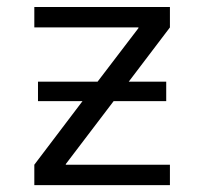

<svg xmlns="http://www.w3.org/2000/svg" viewBox="-20 -540 596 560"><path d="M90.8 -245.1V-301.8H264.6L383.8 -458V-460H80.1V-519.5H475.6V-460L355.5 -301.8H464.8V-245.1H311.5L171.9 -61.5V-59.6H475.6V0H80.1V-59.6L220.7 -245.1Z"/></svg>

Font: Gen Shin Gothic Normal
Style: Regular
Weight: 300
Designer: [Source Han Sans]
Ryoko NISHIZUKA  (kana & ideographs); Paul D. Hunt (Latin, Greek & Cyrillic); Wenlong ZHANG  (bopomofo
Version: Version 1.002.20150607